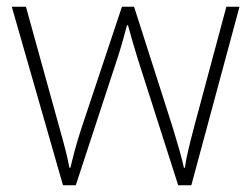

<svg xmlns="http://www.w3.org/2000/svg" viewBox="-20 -549 746 570"><path d="M390 -371 509 1H548L691 -529H652L557 -175C542 -117 533 -83 529 -51H526C519 -84 507 -123 492 -173L378 -529H342L223 -172C204 -115 197 -83 189 -51H186C180 -84 172 -115 155 -175L57 -529H15L167 1H205L327 -371C339 -407 348 -440 357 -474H360C369 -440 378 -410 390 -371Z"/></svg>

Font: Noto Sans Canadian Aboriginal ExtraLight
Style: Regular
Weight: 200
Designer: Monotype Design Team, Typotheque's Kevin King
Foundry: Monotype Imaging Inc.
Version: Version 2.004